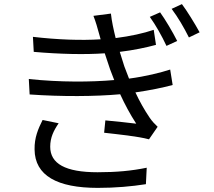

<svg xmlns="http://www.w3.org/2000/svg" viewBox="-20 -861 1040 933"><path d="M758 -801 708 -779C738 -737 766 -687 789 -638L841 -662C819 -706 782 -768 758 -801ZM864 -841 814 -818C845 -777 874 -727 898 -679L950 -704C926 -748 888 -809 864 -841ZM265 -262 187 -278C165 -234 147 -192 148 -135C149 -7 259 52 455 52C541 52 619 45 689 34L693 -46C620 -31 547 -24 454 -24C297 -24 224 -66 224 -148C224 -193 241 -227 265 -262ZM462 -695 469 -670C374 -664 260 -668 140 -682L144 -609C269 -598 392 -595 489 -602L515 -524L535 -472C422 -462 271 -461 120 -477L124 -402C279 -391 443 -392 564 -403C586 -355 612 -306 642 -260C610 -264 546 -271 492 -276L486 -216C555 -208 648 -199 704 -184L746 -245C731 -259 719 -272 708 -288C682 -326 658 -369 638 -412C708 -422 771 -435 819 -448L807 -523C760 -508 690 -490 607 -479L584 -539L562 -609C629 -617 690 -630 738 -643L727 -716C677 -699 613 -685 542 -676C532 -717 523 -757 519 -795L434 -784C445 -756 454 -725 462 -695Z"/></svg>

Font: Noto Sans CJK SC
Style: Regular
Weight: 400
Designer: Ryoko NISHIZUKA 西塚涼子 (kana, bopomofo & ideographs); Paul D. Hunt (Latin, Greek & Cyrillic); Sandoll Communications 산돌커뮤니
Foundry: Adobe
Version: Version 2.004;hotconv 1.0.118;makeotfexe 2.5.65603